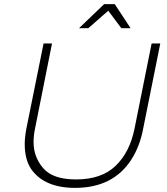

<svg xmlns="http://www.w3.org/2000/svg" viewBox="-20 -911 813 932"><path d="M614 -774H569L505.5 -859L408.5 -774H363.5L485.5 -891H537ZM344.5 1Q197 1 132.5 -88.5Q100 -135.5 100 -212.5Q100 -243.5 108 -286.5L191.5 -700H232.5L150 -286.5Q143 -254.5 143 -220.5Q143 -149 189.8 -94.5Q236.5 -40 349.5 -40Q472.5 -40 541.2 -106Q610 -172 633 -286.5L716 -700H758L675 -286.5Q659 -201.5 618 -137Q529.5 1 344.5 1Z"/></svg>

Font: Argentum Sans ExtraLight
Style: Italic
Weight: 200
Italic angle: -11°
Designer: Julieta Ulanovsky (font), Cristiano Sobral (main changes and remaster)
Foundry: Julieta Ulanovsky (font), Cristiano Sobral (main changes and remaster)
Version: Version 2.007;June 15, 2022;FontCreator 14.0.0.2814 64-bit; 